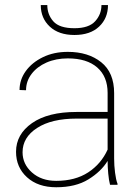

<svg xmlns="http://www.w3.org/2000/svg" viewBox="-20 -748 568 777"><path d="M425.3 0Q420.4 -19 418 -45.7Q415.5 -72.3 415.5 -96.7Q389.2 -53.7 337.6 -22Q286.1 9.8 207.5 9.8Q133.8 9.8 89.4 -30.5Q44.9 -70.8 44.9 -133.8Q44.9 -204.6 109.6 -249.8Q174.3 -294.9 289.1 -294.9H415.5V-372.1Q415.5 -438 373.5 -474.9Q331.5 -511.7 254.4 -511.7Q206.5 -511.7 168.2 -494.9Q129.9 -478 107.7 -448.7Q85.4 -419.4 85.4 -382.8L59.1 -383.8Q59.1 -425.3 84.2 -460.2Q109.4 -495.1 153.6 -516.6Q197.8 -538.1 254.4 -538.1Q336.9 -538.1 389.4 -496.3Q441.9 -454.6 441.9 -371.1V-106.4Q441.9 -78.1 445.6 -49.3Q449.2 -20.5 455.6 -4.4V0ZM207.5 -16.1Q284.2 -16.1 336.7 -50.3Q389.2 -84.5 415.5 -142.6V-268.1H290.5Q188.5 -268.1 129.9 -230Q71.3 -191.9 71.3 -131.8Q71.3 -84 109.4 -50Q147.5 -16.1 207.5 -16.1ZM390.6 -727.5H417Q417 -674.3 381.1 -640.4Q345.2 -606.4 281.2 -606.4Q217.8 -606.4 181.4 -640.4Q145 -674.3 145 -727.5H171.4Q171.4 -689 196 -661.4Q220.7 -633.8 281.2 -633.8Q339.4 -633.8 365 -661.9Q390.6 -689.9 390.6 -727.5Z"/></svg>

Font: Vazirmatn UI FD Thin
Style: Regular
Weight: 100
Designer: Saber Rastikerdar
Foundry: Saber Rastikerdar
Version: Version 33.003